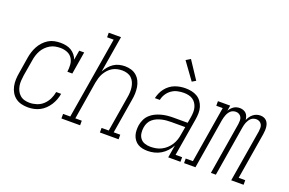

<svg xmlns="http://www.w3.org/2000/svg" viewBox="-97 -1105 2194 1458"><g transform="rotate(20 1000.0 -376.5)"><path d="M197 8Q169 8 143 1.5Q117 -5 96.5 -20.5Q76 -36 63 -58.5Q50 -81 44.5 -107Q39 -133 40 -160.5Q41 -188 46 -215L67 -345Q71 -370 78.5 -393.5Q86 -417 98 -439.5Q110 -462 128 -481.5Q146 -501 168 -514.5Q190 -528 215 -533Q240 -538 264 -538Q287 -538 309.5 -533.5Q332 -529 350.5 -518Q369 -507 383 -490Q397 -473 404 -453L417 -530H457L427 -349H387Q391 -378 389 -406.5Q387 -435 372.5 -457.5Q358 -480 332 -490.5Q306 -501 277 -501Q256 -501 235 -497Q214 -493 195 -482Q176 -471 160 -455Q144 -439 133.5 -420Q123 -401 116.5 -380.5Q110 -360 107 -339L85 -209Q82 -188 80.5 -166Q79 -144 82.5 -124Q86 -104 95 -85.5Q104 -67 119.5 -53.5Q135 -40 155 -34.5Q175 -29 197 -29Q225 -29 254.5 -38.5Q284 -48 306.5 -69.5Q329 -91 342 -118.5Q355 -146 360 -175H400Q396 -151 387.5 -128Q379 -105 365.5 -83.5Q352 -62 333 -43.5Q314 -25 291.5 -13.5Q269 -2 245 3Q221 8 197 8Z M466 0V-37H524L634 -698H581V-735H680L631 -440Q643 -462 659 -481Q675 -500 695.5 -513.5Q716 -527 739.5 -532.5Q763 -538 785 -538Q812 -538 836.5 -530.5Q861 -523 879.5 -506.5Q898 -490 909 -467.5Q920 -445 924 -419.5Q928 -394 927 -367.5Q926 -341 921 -315L875 -37H928V0H777V-37H835L882 -321Q886 -342 887 -363.5Q888 -385 885 -405Q882 -425 874 -443.5Q866 -462 851.5 -475.5Q837 -489 817 -495Q797 -501 776 -501Q756 -501 736 -496.5Q716 -492 698 -481.5Q680 -471 665.5 -455Q651 -439 640.5 -420.5Q630 -402 624.5 -382.5Q619 -363 615 -343L565 -37H617V0Z M1165 8Q1143 8 1123 4Q1103 0 1086 -10Q1069 -20 1057 -36Q1045 -52 1039 -71Q1033 -90 1032.5 -111Q1032 -132 1035 -153Q1039 -176 1049.5 -199Q1060 -222 1078.5 -239.5Q1097 -257 1119.5 -268Q1142 -279 1166 -285.5Q1190 -292 1213.5 -294.5Q1237 -297 1260 -297H1378L1387 -349Q1390 -368 1390.5 -387.5Q1391 -407 1386 -425Q1381 -443 1371 -458Q1361 -473 1346 -483Q1331 -493 1312 -497Q1293 -501 1274 -501Q1249 -501 1223.5 -495.5Q1198 -490 1176 -474.5Q1154 -459 1139.5 -436.5Q1125 -414 1120 -388H1080Q1085 -410 1094 -430.5Q1103 -451 1117 -469Q1131 -487 1149.5 -501Q1168 -515 1189 -523Q1210 -531 1231.5 -534.5Q1253 -538 1274 -538Q1299 -538 1323.5 -533Q1348 -528 1368.5 -516Q1389 -504 1403 -484.5Q1417 -465 1424 -442Q1431 -419 1430.5 -393.5Q1430 -368 1426 -343L1375 -37H1428V0H1329L1346 -102Q1333 -77 1313.5 -55.5Q1294 -34 1269.5 -19.5Q1245 -5 1218 1.5Q1191 8 1165 8ZM1173 -29Q1195 -29 1217.5 -33Q1240 -37 1261 -47.5Q1282 -58 1300 -74.5Q1318 -91 1330.5 -110.5Q1343 -130 1350.5 -152Q1358 -174 1361 -196L1372 -260H1260Q1241 -260 1222.5 -258.5Q1204 -257 1184.5 -252.5Q1165 -248 1146.5 -240Q1128 -232 1112.5 -219Q1097 -206 1088 -188Q1079 -170 1076 -151Q1072 -127 1075 -103.5Q1078 -80 1091.5 -62Q1105 -44 1127 -36.5Q1149 -29 1173 -29ZM1300 -601 1200 -739 1236 -761 1330 -619Z M1457 0V-37H1515L1590 -493H1538V-530H1637L1630 -486Q1636 -497 1645 -507Q1654 -517 1665 -524.5Q1676 -532 1688.5 -535Q1701 -538 1714 -538Q1728 -538 1741.5 -533Q1755 -528 1764.5 -518.5Q1774 -509 1778.5 -495.5Q1783 -482 1785 -468Q1791 -482 1800 -495Q1809 -508 1821.5 -518Q1834 -528 1849 -533Q1864 -538 1879 -538Q1893 -538 1906 -533.5Q1919 -529 1928.5 -519.5Q1938 -510 1943 -497Q1948 -484 1949.5 -470Q1951 -456 1950 -441.5Q1949 -427 1947 -413L1885 -37H1938V0H1838L1908 -420Q1910 -434 1910 -448.5Q1910 -463 1904 -475Q1898 -487 1886 -494Q1874 -501 1860 -501Q1849 -501 1838 -497.5Q1827 -494 1818.5 -486.5Q1810 -479 1803.5 -469Q1797 -459 1792.5 -448.5Q1788 -438 1785.5 -427.5Q1783 -417 1781 -406L1714 0H1674L1743 -420Q1745 -434 1745 -448.5Q1745 -463 1739 -475Q1733 -487 1721 -494Q1709 -501 1695 -501Q1684 -501 1673 -497.5Q1662 -494 1653.5 -486.5Q1645 -479 1638.5 -469Q1632 -459 1628 -448.5Q1624 -438 1621 -427.5Q1618 -417 1616 -406L1549 0Z"/></g></svg>

Font: Iosevka Curly Slab XLtObl
Style: Regular
Weight: 200
Italic angle: -9°
Monospace: yes
Designer: Belleve Invis
Foundry: Belleve Invis
Version: Version 11.1.0; ttfautohint (v1.8.3)